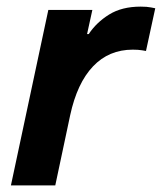

<svg xmlns="http://www.w3.org/2000/svg" viewBox="-20 -560 489 580"><path d="M13 0 126 -530H259L243 -457H248Q271 -492 309.5 -516Q348 -540 405 -540Q424 -540 436.5 -537.5Q449 -535 449 -535L421 -406Q421 -406 409.5 -408Q398 -410 381 -410Q309 -410 261 -359.5Q213 -309 192 -212L147 0Z"/></svg>

Font: Be Vietnam Pro SemiBold
Style: Italic
Weight: 600
Italic angle: -12°
Designer: Lam Bao, Tony Le, Vietanh Nguyen
Foundry: Yellow Type Foundry
Version: Version 1.002; ttfautohint (v1.8.3)